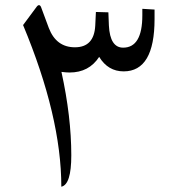

<svg xmlns="http://www.w3.org/2000/svg" viewBox="-20 -724 663 743"><path d="M217.8 -445.8C230 -444.3 240.2 -443.4 249 -443.4C299.3 -443.4 337.4 -463.4 363.8 -503.9C386.7 -466.3 418.5 -447.8 458.5 -447.8C538.1 -447.8 578.1 -515.1 578.1 -650.4V-687L530.8 -689.9V-664.6C530.8 -581.1 505.9 -539.6 456.5 -539.6C422.9 -539.6 404.3 -567.9 401.4 -625L399.4 -676.3L351.1 -677.7L348.6 -625C345.7 -568.8 319.3 -541 270 -541C221.7 -541 188 -565.9 168.9 -615.7C153.8 -655.3 144.5 -680.7 140.6 -691.9C138.2 -700.2 134.8 -704.1 130.9 -704.1C127.9 -704.1 124.5 -701.7 121.1 -696.8L69.3 -627C168 -390.6 217.3 -182.1 217.3 -1.5C243.2 -6.8 255.9 -47.4 255.9 -123C255.9 -222.2 243.2 -330.1 217.8 -445.8Z"/></svg>

Font: Parastoo
Style: Regular
Weight: 400
Foundry: Saber Rastikerdar (saber.rastikerdar@gmail.com)
Version: Version 2.0.1